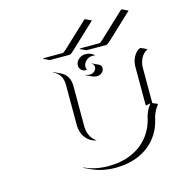

<svg xmlns="http://www.w3.org/2000/svg" viewBox="-105 -778 835 889"><g transform="rotate(-15 313.0 -333.0)"><path d="M145.5 -556.6 152.6 -558.6H240.2Q245.6 -558.6 255.6 -567.9L377 -681.6L381.8 -683.6L410.9 -669.4L285.9 -552.2Q275.4 -542.5 269.3 -542.5L175.5 -542.7ZM321.3 -556.6 328.4 -558.6H416Q421.4 -558.6 431.4 -567.9L552.7 -681.6L557.6 -683.6L586.7 -669.4L461.7 -552.2Q451.2 -542.5 445.1 -542.5L351.3 -542.7ZM175 -483.2 177.5 -484.4 207.5 -470.2Q249.8 -450.4 249.8 -397.9V-206.8Q249.8 -181.6 259 -161.7Q268.3 -141.8 285.4 -129.4L288.1 -126.7Q255.6 -134 236.7 -159.1Q217.8 -184.1 217.8 -220.7V-412.1Q217.8 -464.1 175 -483.2ZM196.5 -20 197.3 -22Q248.3 2 312.5 2Q373 2 421.9 -19.2Q470.7 -40.3 502 -79.2Q533.2 -118.2 544.4 -170.9Q546.9 -182.1 554.3 -198.6Q561.8 -215.1 572.8 -227.5Q571.3 -227.8 570.3 -228Q566.7 -228 561.5 -226.3Q556.4 -224.6 549.8 -224.6V-410.2Q549.8 -433.6 559.8 -454.3Q569.8 -475.1 587.9 -486.3L595.7 -488.3L625.7 -474.4Q614.3 -469 605.6 -460Q596.9 -450.9 591.9 -440.2Q586.9 -429.4 584.5 -418.6Q582 -407.7 582 -396.5V-227.5L606.7 -217L598.4 -204.8Q590.3 -193.6 584.4 -179.8Q578.4 -166 576.4 -156.2Q565.4 -103.3 533.7 -64Q502 -24.7 452.8 -3.4Q403.6 17.8 342.5 18.1Q278.1 18.1 226.6 -6.1ZM293.9 -483.4Q293.9 -501.5 308 -513.9Q322 -526.4 341.8 -526.4Q366.5 -526.4 385 -508.8L381.1 -509.8Q376.5 -510.5 371.8 -510.5Q353 -510.5 339.6 -498Q326.2 -485.6 326.2 -468.8Q326.2 -463.1 329.3 -456.8L330.8 -455.1Q327.4 -454.3 323.7 -454.3Q311.8 -454.3 302.9 -463Q293.9 -471.7 293.9 -483.4ZM316.7 -432.1 317.1 -434.1Q326.4 -429.7 336.7 -429.7Q350.3 -429.7 359.7 -438Q369.1 -446.3 369.1 -458Q369.1 -470.7 358.4 -475.3L359.4 -477.1L389.4 -463.1Q395 -460.7 398.3 -455.6Q401.6 -450.4 401.6 -444.3Q401.6 -431.6 391.4 -422.7Q381.1 -413.8 366.7 -413.8Q356.2 -413.8 346.7 -418.2Z"/></g></svg>

Font: AgreloyOut1
Style: Medium
Weight: 400
Designer: gluk
Foundry: gluk
Version: Version 0.27